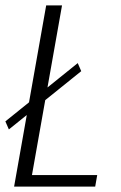

<svg xmlns="http://www.w3.org/2000/svg" viewBox="-29 -695 450 715"><path d="M4 -213 273.5 -430 260.5 -460 -9 -243ZM23.5 0H325.5L333 -43H90L202 -675H143Z"/></svg>

Font: Anybody SemiCondensed Light
Style: Italic
Weight: 300
Width: 4
Italic angle: -10°
Version: Version 1.113;gftools[0.9.25]